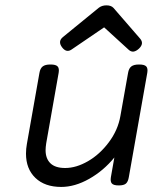

<svg xmlns="http://www.w3.org/2000/svg" viewBox="-20 -702 640 732"><path d="M509.8 -456.1Q490.2 -456.1 480.7 -448.7Q471.2 -441.4 468.3 -424.3L439 -259.8Q429.7 -206.1 395 -159.7Q360.4 -113.3 315.4 -87.4Q270.5 -61.5 228.5 -61.5Q190.9 -61.5 172.4 -79.3Q153.8 -97.2 153.8 -129.4Q153.8 -140.1 156.2 -155.8L203.6 -424.3Q206.5 -441.4 199.7 -448.7Q192.9 -456.1 172.9 -456.1H171.9Q152.3 -456.1 142.8 -448.7Q133.3 -441.4 130.4 -424.3L82.5 -153.3Q79.1 -134.8 79.1 -116.2Q79.1 -58.1 115 -23.7Q150.9 10.7 213.4 10.7Q265.6 10.7 320.3 -20.3Q375 -51.3 416 -101.6L402.8 -26.9Q399.9 -9.8 406.5 -2.4Q413.1 4.9 432.1 4.9H433.1Q452.1 4.9 460.2 -2.2Q468.3 -9.3 471.2 -26.9L541.5 -424.3Q544.4 -441.4 537.6 -448.7Q530.8 -456.1 510.7 -456.1ZM356 -671.9 220.2 -561Q199.7 -544.4 216.3 -522Q232.9 -499.5 252.9 -513.2L377 -597.7L471.2 -511.7Q488.3 -496.6 509.8 -516.6Q530.3 -536.1 514.2 -554.7L412.6 -671.9Q403.8 -681.6 385.7 -681.6Q368.2 -681.6 356 -671.9Z"/></svg>

Font: Courier Prime Sans
Style: Regular
Weight: 300
Italic angle: -10°
Designer: Alan Dague-Greene
Foundry: Quote-Unquote Apps
Version: Version 3.23